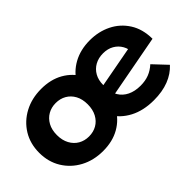

<svg xmlns="http://www.w3.org/2000/svg" viewBox="-66 -874 1209 1209"><g transform="rotate(-45 538.5 -269.5)"><path d="M325.9 7.6Q241.4 7.6 175.2 -28Q109 -63.6 70.7 -126.1Q32.5 -188.6 32.5 -269.2Q32.5 -350.4 70.7 -412.6Q109 -474.7 175.2 -510.1Q241.4 -545.5 325.9 -545.5Q410.5 -545.5 472.8 -510.1Q535.1 -474.7 569.2 -412.6Q603.3 -350.4 603.3 -269.2Q603.3 -188.6 569.2 -126.1Q535.1 -63.6 472.8 -28Q410.5 7.6 325.9 7.6ZM327.5 -120.1Q367 -120.1 397.9 -137.9Q428.7 -155.6 446.8 -189.5Q464.8 -223.3 464.8 -269.2Q464.8 -316 446.8 -349.2Q428.7 -382.3 397.9 -400.1Q367 -417.8 327.5 -417.8Q288.7 -417.8 257.8 -400.1Q226.9 -382.3 208.6 -349.2Q190.3 -316 190.3 -269.2Q190.3 -223.3 208.6 -189.5Q226.9 -155.6 257.8 -137.9Q288.7 -120.1 327.5 -120.1ZM777.9 7.6Q684.5 7.6 616.8 -28.2Q549.1 -64 512.7 -126.7Q476.4 -189.4 476.4 -269.2Q476.4 -349.8 511.7 -412.3Q547.1 -474.7 611 -510.1Q674.9 -545.5 759.1 -545.5Q837.4 -545.5 901.9 -513.5Q966.4 -481.5 1005.4 -420.5Q1044.4 -359.6 1045 -272.8L597.7 -188.8L595.9 -280.7L950.8 -346.9L895.5 -292.9Q896.1 -332.6 878.8 -363Q861.5 -393.5 831.1 -410.9Q800.7 -428.3 759.5 -428.3Q718.4 -428.3 686.7 -410.7Q655.1 -393.1 637.4 -361.5Q619.6 -330 619.6 -287.1V-262.8Q619.6 -218.7 639.7 -185.6Q659.7 -152.4 696.3 -134.5Q733 -116.6 782.5 -116.6Q825.9 -116.6 859.2 -129.6Q892.6 -142.6 921.8 -169.2L1006.6 -79.2Q968 -36.8 910.5 -14.6Q853 7.6 777.9 7.6Z"/></g></svg>

Font: Montserrat Alternates Thin
Style: Regular
Weight: 100
Designer: Julieta Ulanovsky
Foundry: Julieta Ulanovsky
Version: Version 9.000